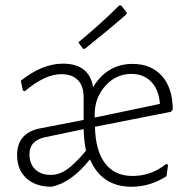

<svg xmlns="http://www.w3.org/2000/svg" viewBox="-20 -704 711 730"><path d="M434 -684 441 -683 462 -656 460 -649Q390 -588 302 -518L295 -519L278 -543Q363 -613 434 -684ZM613 -34Q551 6 480 6Q367 6 322 -98Q251 -9 176 6Q115 6 80 -26.5Q45 -59 45 -114Q45 -199 133 -216L298 -248V-334Q298 -377 276 -399.5Q254 -422 213 -422Q151 -422 74 -357L67 -360L59 -397Q141 -462 219 -462Q319 -462 334 -373Q388 -461 484 -461Q554 -461 595 -416Q636 -371 637 -288L630 -279L341 -222Q343 -131 379.5 -83Q416 -35 484 -35Q556 -35 612 -81L619 -77ZM340 -269V-257L588 -309Q584 -363 555 -393Q526 -423 480 -423Q421 -423 380.5 -377.5Q340 -332 340 -269ZM92 -118Q92 -81 114 -60Q136 -39 173 -39Q205 -39 235 -60Q265 -81 307 -131Q299 -170 298 -213L150 -182Q92 -169 92 -118Z"/></svg>

Font: Alegreya Sans SC Light
Style: Regular
Weight: 300
Designer: Juan Pablo del Peral
Foundry: Huerta Tipografica
Version: Version 2.007